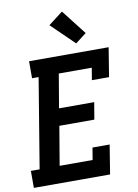

<svg xmlns="http://www.w3.org/2000/svg" viewBox="-104 -1056 809 1124"><g transform="rotate(-10 300.0 -494.0)"><path d="M4 0V-101H56L144 -634H105V-735H578L550 -562H448L460 -634H264L230 -433H439L422 -332H214L175 -101H371L383 -173H485L457 0ZM395 -790 259 -922 345 -988 460 -840Z"/></g></svg>

Font: Iosevka Slab Extended Oblique
Style: Bold
Weight: 700
Width: 7
Italic angle: -9°
Monospace: yes
Designer: Belleve Invis
Foundry: Belleve Invis
Version: Version 11.1.1; ttfautohint (v1.8.3)